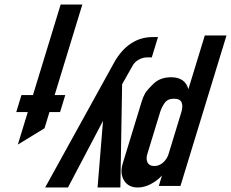

<svg xmlns="http://www.w3.org/2000/svg" viewBox="-20 -640 1023 850"><path d="M344.5 -620H248.5L125.9 -219H74.9L52 -144H103L59 0L177 -72L199 -144H246L268.9 -219H221.9Z M657.5 -476C620.9 -476 588.3 -466.5 559.8 -447.5C531.3 -428.5 507 -401.3 486.9 -366L179.9 190H280.9L436.1 -105L411.9 190H512.9L520.6 -267L566.4 -348C572.7 -360 582.1 -369.3 594.5 -376C606.8 -382.7 619.3 -386 632 -386H652L679.5 -476Z M982.7 -483H886.7L813.9 -245C804.7 -280.3 779.1 -298 737.1 -298C705.8 -298 680.2 -288.7 660.5 -270C640.8 -251.3 628.1 -236.8 622.2 -226.5C616.4 -216.2 611.4 -204 607.1 -190L523.3 84C514.5 112.7 516.5 137.5 529 158.5C541.6 179.5 561.9 190 589.9 190C608.6 190 627.4 185.2 646.3 175.5C665.3 165.8 682.2 153 697.1 137L683 183H779ZM662.9 95C648.3 95 638.4 89.8 633.2 79.5C628 69.2 627.7 56.7 632.2 42L689 -144C693.3 -158 699.9 -171.3 708.7 -184C717.6 -196.7 731.4 -203 750.1 -203C768.1 -203 779.4 -197.5 784 -186.5C788.6 -175.5 788.3 -161.3 783 -144L726.2 42C721.7 56.7 713.7 69.2 702.2 79.5C690.7 89.8 677.6 95 662.9 95Z"/></svg>

Font: Din Kursivschrift
Style: Condensed Italic Polish
Weight: 400
Version: Version 1.07